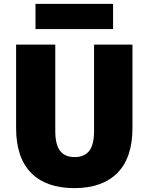

<svg xmlns="http://www.w3.org/2000/svg" viewBox="-20 -960 766 990"><path d="M163 -810V-940H563V-810ZM63 -300V-730H265V-285Q265 -214 290 -182Q315 -150 365 -150Q415 -150 440 -182Q465 -214 465 -285V-730H663V-300Q663 -147 585.5 -68.5Q508 10 363 10Q218 10 140.5 -68.5Q63 -147 63 -300Z"/></svg>

Font: M PLUS 1p Black
Style: Regular
Weight: 900
Version: Version 1.061